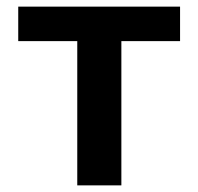

<svg xmlns="http://www.w3.org/2000/svg" viewBox="-20 -559 598 579"><path d="M213 -435H35V-539H523V-435H346V0H213Z"/></svg>

Font: Nebula Sans Semibold
Style: Regular
Weight: 600
Designer: Paul D. Hunt for Adobe (as Source Sans)
Foundry: Nebula Entertainment & Broadcasting LLC
Version: Version 1.010